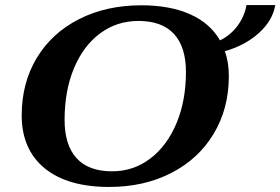

<svg xmlns="http://www.w3.org/2000/svg" viewBox="-20 -731 1111 761"><path d="M871 -528Q887 -486 887 -429Q887 -301 827 -201Q767 -101 659 -45.5Q551 10 413 10Q247 10 156.5 -64.5Q66 -139 66 -274Q66 -402 125.5 -501Q185 -600 293 -655Q401 -710 540 -710Q654 -710 733.5 -674.5Q813 -639 852 -571Q892 -590 920.5 -627.5Q949 -665 957 -711H1071Q1061 -650 1006.5 -600.5Q952 -551 871 -528ZM717 -446Q717 -545 669.5 -596.5Q622 -648 529 -648Q443 -648 376.5 -598.5Q310 -549 273 -460Q236 -371 236 -256Q236 -156 283.5 -104Q331 -52 424 -52Q509 -52 575.5 -102.5Q642 -153 679.5 -242.5Q717 -332 717 -446Z"/></svg>

Font: Fahkwang
Style: Bold Italic
Weight: 700
Italic angle: -10°
Designer: Suppakit Chalermlarp | Katatrad Co.,Ltd.
Foundry: Cadson Demak Co.,Ltd.
Version: Version 1.000; ttfautohint (v1.6)